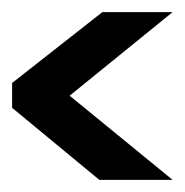

<svg xmlns="http://www.w3.org/2000/svg" viewBox="-20 -508 305 317"><path d="M265 -488H149L0 -371V-330L144 -211H265L95 -350Z"/></svg>

Font: Queering
Style: Regular
Weight: 400
Designer: Adam Naccarato
Foundry: adamnac
Version: Version 2.000;hotconv 1.0.109;makeotfexe 2.5.65596